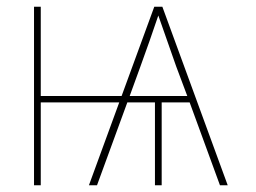

<svg xmlns="http://www.w3.org/2000/svg" viewBox="-20 -550 760 570"><path d="M81 0H101V-246H334L244 0H268L358 -246H440V0H460V-246H543L633 0H656L462 -530H438L341 -265H101V-530H81ZM365 -265 397 -353Q411 -391 424 -428.5Q437 -466 450 -504Q463 -466 476.5 -428.5Q490 -391 503 -353L536 -265Z"/></svg>

Font: Iosevka Sparkle Thin
Style: Regular
Weight: 100
Designer: Belleve Invis
Foundry: Belleve Invis
Version: Version 4.5.0; ttfautohint (v1.8.3)